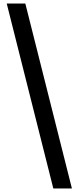

<svg xmlns="http://www.w3.org/2000/svg" viewBox="-20 -871 444 1084"><path d="M281 193 18 -851H123L386 193Z"/></svg>

Font: Noto Sans Tamil UI ExtraCondensed SemiBold
Style: Regular
Weight: 600
Width: 2
Designer: Jelle Bosma - Monotype Design Team
Foundry: Monotype Imaging Inc.
Version: Version 2.004; ttfautohint (v1.8.4.7-5d5b)